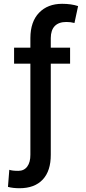

<svg xmlns="http://www.w3.org/2000/svg" viewBox="-20 -780 454 1013"><path d="M349.8 -528.4V-444.2H247.9V36.2Q248.2 121.8 205.4 167.4Q162.6 213.1 83.1 213.1Q48.3 213.1 22 206L29.1 115.8Q44 121.4 76.7 121.4Q106.9 121.4 123.8 98.7Q140.6 76 140.3 36.2V-444.2H54.3V-528.4H140.3V-579.2Q140.6 -665.5 186.1 -712.7Q231.5 -759.9 307.9 -759.9Q355.8 -759.9 392 -747.9L372.9 -658.7Q353 -664.1 330.3 -664.1Q290.1 -664.1 269.2 -642.8Q248.2 -621.4 247.9 -579.2V-528.4Z"/></svg>

Font: TID UI Medium
Style: Regular
Weight: 500
Designer: The TID Project Authors
Foundry: Bakken & Bæck
Version: Version 1.001;hotconv 1.0.109;makeotfexe 2.5.65596